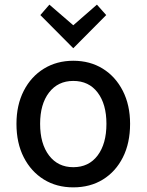

<svg xmlns="http://www.w3.org/2000/svg" viewBox="-20 -795 632 828"><path d="M296 13Q224 13 169 -21Q114 -55 82.5 -116.5Q51 -178 51 -261Q51 -342 82.5 -403.5Q114 -465 169.5 -499Q225 -533 296 -533Q368 -533 423 -499Q478 -465 509.5 -403.5Q541 -342 541 -261Q541 -178 510 -116.5Q479 -55 424 -21Q369 13 296 13ZM296 -74Q363 -74 401 -124.5Q439 -175 439 -261Q439 -346 401 -396Q363 -446 296 -446Q230 -446 191.5 -396Q153 -346 153 -261Q153 -175 191.5 -124.5Q230 -74 296 -74ZM296 -587 154 -730 193 -775 296 -686 398 -775 438 -730Z"/></svg>

Font: Ubuntu Sans Medium
Style: Regular
Weight: 500
Designer: Dalton Maag Ltd
Foundry: Dalton Maag Ltd
Version: Version 1.006; ttfautohint (v1.8.4.7-5d5b)